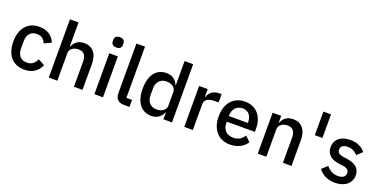

<svg xmlns="http://www.w3.org/2000/svg" viewBox="-20 -1513 4518 2293"><g transform="rotate(20 2239.0 -366.0)"><path d="M279 12C379 12 450 -35 484 -120L401 -164C379 -112 342 -78 279 -78C199 -78 158 -133 158 -213V-306C158 -386 199 -441 279 -441C338 -441 375 -410 390 -362L480 -404C449 -481 383 -532 279 -532C129 -532 43 -426 43 -260C43 -94 129 12 279 12Z M588 0H697V-349C697 -409 753 -438 810 -438C877 -438 908 -397 908 -317V0H1017V-330C1017 -458 954 -532 848 -532C768 -532 724 -490 702 -434H697V-740H588Z M1223 -613C1268 -613 1287 -637 1287 -670V-687C1287 -720 1268 -744 1223 -744C1178 -744 1158 -720 1158 -687V-670C1158 -637 1178 -613 1223 -613ZM1168 0H1277V-520H1168Z M1614 0V-89H1542V-740H1433V-108C1433 -41 1470 0 1544 0Z M2045 0H2154V-740H2045V-434H2040C2018 -496 1963 -532 1894 -532C1763 -532 1687 -431 1687 -260C1687 -89 1763 12 1894 12C1963 12 2018 -25 2040 -86H2045ZM1927 -82C1852 -82 1802 -135 1802 -215V-305C1802 -385 1852 -438 1927 -438C1993 -438 2045 -402 2045 -349V-171C2045 -118 1993 -82 1927 -82Z M2419 0V-332C2419 -386 2467 -415 2553 -415H2596V-520H2567C2484 -520 2439 -473 2424 -420H2419V-520H2310V0Z M2892 12C2989 12 3065 -30 3104 -93L3040 -156C3010 -108 2967 -78 2903 -78C2815 -78 2766 -135 2766 -215V-232H3123V-273C3123 -417 3045 -532 2892 -532C2744 -532 2653 -426 2653 -260C2653 -94 2744 12 2892 12ZM2892 -447C2964 -447 3008 -394 3008 -314V-304H2766V-311C2766 -391 2817 -447 2892 -447Z M3353 0V-348C3353 -409 3409 -438 3466 -438C3533 -438 3564 -397 3564 -316V0H3673V-330C3673 -458 3610 -532 3504 -532C3424 -532 3380 -490 3358 -434H3353V-520H3244V0Z M3906 -440V-740H3809V-440Z M4227 12C4352 12 4433 -55 4433 -155C4433 -239 4382 -289 4268 -306L4220 -312C4165 -321 4140 -339 4140 -379C4140 -418 4168 -444 4228 -444C4284 -444 4328 -417 4355 -385L4422 -449C4375 -501 4322 -532 4228 -532C4114 -532 4035 -473 4035 -372C4035 -276 4100 -230 4206 -217L4254 -211C4308 -204 4328 -179 4328 -146C4328 -102 4296 -76 4233 -76C4171 -76 4124 -104 4086 -150L4016 -86C4065 -25 4129 12 4227 12Z"/></g></svg>

Font: IBM Plex Thai Looped Medium
Style: Regular
Weight: 500
Designer: Mike Abbink, Paul van der Laan, Pieter van Rosmalen, Ben Mitchell, Mark Frömberg
Foundry: Bold Monday
Version: Version 1.0